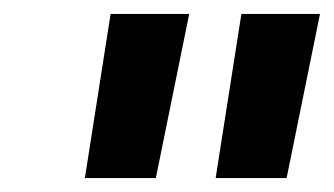

<svg xmlns="http://www.w3.org/2000/svg" viewBox="-20 -840 480 276"><path d="M204 -584H102L139 -820H252ZM392 -584H290L327 -820H440Z"/></svg>

Font: Fugaz One
Style: Regular
Weight: 400
Designer: Daniel Hernandez
Foundry: Daniel Hernandez
Version: Version 1.002